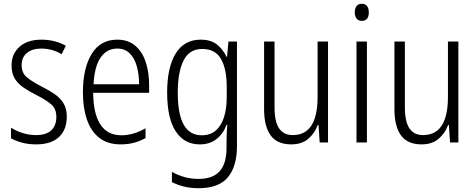

<svg xmlns="http://www.w3.org/2000/svg" viewBox="-20 -751 2510 1012"><path d="M332 -136Q332 -67 290.5 -28.5Q249 10 171 10Q128 10 94.5 0.5Q61 -9 38 -22V-78Q64 -61 98.5 -50Q133 -39 170 -39Q224 -39 250.5 -64.5Q277 -90 277 -134Q277 -177 251 -200Q225 -223 172 -250Q134 -269 104.5 -289Q75 -309 58 -336.5Q41 -364 41 -407Q41 -467 83 -504.5Q125 -542 199 -542Q235 -542 267.5 -533.5Q300 -525 327 -510L305 -465Q283 -479 255 -487Q227 -495 198 -495Q150 -495 122 -472Q94 -449 94 -408Q94 -367 120.5 -344.5Q147 -322 201 -294Q239 -275 268 -255Q297 -235 314.5 -207Q332 -179 332 -136Z M598 -542Q656 -542 693.5 -509.5Q731 -477 748.5 -422.5Q766 -368 766 -303V-262H471Q472 -152 509 -95Q546 -38 620 -38Q684 -38 747 -75V-23Q718 -7 686 1.5Q654 10 616 10Q548 10 504 -24Q460 -58 438.5 -120Q417 -182 417 -264Q417 -391 463 -466.5Q509 -542 598 -542ZM598 -495Q543 -495 510.5 -448Q478 -401 473 -307H713Q713 -359 701 -402Q689 -445 663.5 -470Q638 -495 598 -495Z M1038 -542Q1090 -542 1122 -517.5Q1154 -493 1174 -452H1177L1184 -532H1229V19Q1229 126 1181 183.5Q1133 241 1027 241Q985 241 950.5 232.5Q916 224 886 209V155Q919 173 953.5 182.5Q988 192 1027 192Q1101 192 1137.5 152Q1174 112 1174 27V-4Q1174 -24 1175 -46Q1176 -68 1178 -93H1174Q1156 -45 1120.5 -17.5Q1085 10 1033 10Q951 10 906 -59Q861 -128 861 -263Q861 -396 906 -469Q951 -542 1038 -542ZM1046 -493Q978 -493 947.5 -432Q917 -371 917 -263Q917 -149 948.5 -93.5Q980 -38 1043 -38Q1090 -38 1119 -64.5Q1148 -91 1161.5 -136Q1175 -181 1175 -237V-294Q1175 -387 1145 -440Q1115 -493 1046 -493Z M1709 -532V0H1665L1659 -92H1655Q1639 -49 1605 -19.5Q1571 10 1515 10Q1441 10 1406.5 -37.5Q1372 -85 1372 -176V-532H1427V-186Q1427 -110 1451 -74.5Q1475 -39 1523 -39Q1654 -39 1654 -240V-532Z M1887 -731Q1906 -731 1915 -718.5Q1924 -706 1924 -686Q1924 -641 1887 -641Q1869 -641 1859.5 -653Q1850 -665 1850 -686Q1850 -706 1859 -718.5Q1868 -731 1887 -731ZM1914 -532V0H1859V-532Z M2396 -532V0H2352L2346 -92H2342Q2326 -49 2292 -19.5Q2258 10 2202 10Q2128 10 2093.5 -37.5Q2059 -85 2059 -176V-532H2114V-186Q2114 -110 2138 -74.5Q2162 -39 2210 -39Q2341 -39 2341 -240V-532Z"/></svg>

Font: Noto Sans Tamil Condensed Light
Style: Regular
Weight: 300
Width: 3
Designer: Jelle Bosma - Monotype Design Team
Foundry: Monotype Imaging Inc.
Version: Version 2.004; ttfautohint (v1.8.4.7-5d5b)